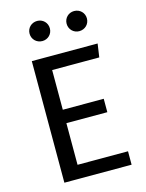

<svg xmlns="http://www.w3.org/2000/svg" viewBox="-131 -972 797 1051"><g transform="rotate(-15 267.5 -447.0)"><path d="M185 -894C152 -894 127 -869 127 -837C127 -805 152 -780 185 -780C217 -780 242 -805 242 -837C242 -869 217 -894 185 -894ZM394 -894C362 -894 337 -869 337 -837C337 -805 362 -780 394 -780C427 -780 452 -805 452 -837C452 -869 427 -894 394 -894ZM100 -689V0H481V-76H195V-312H427V-388H195V-613H462L473 -689Z"/></g></svg>

Font: Fira Sans
Style: Regular
Weight: 400
Designer: Carrois Corporate & Edenspiekermann AG
Foundry: Carrois Corporate GbR & Edenspiekermann AG
Version: Version 4.203